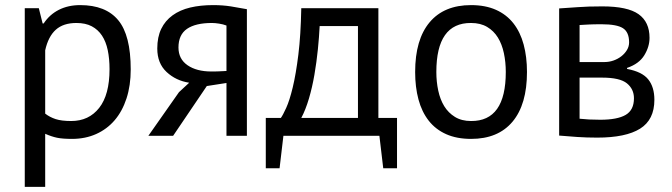

<svg xmlns="http://www.w3.org/2000/svg" viewBox="-20 -532 2632 752"><path d="M77 0ZM77 -500H132L147 -440H151Q174 -475 210.5 -493.5Q247 -512 294 -512Q394 -512 443 -453Q492 -394 492 -260Q492 -197 475.5 -146.5Q459 -96 429 -61Q399 -26 356.5 -7Q314 12 262 12Q225 12 203.5 7.5Q182 3 157 -8V200H77ZM279 -442Q228 -442 198.5 -415.5Q169 -389 157 -335V-87Q175 -73 198 -65.5Q221 -58 259 -58Q328 -58 368.5 -109.5Q409 -161 409 -261Q409 -302 402 -335.5Q395 -369 379.5 -392.5Q364 -416 339.5 -429Q315 -442 279 -442Z M867 -207 790 -195 658 0H561L681 -171L721 -208Q669 -216 632.5 -250Q596 -284 596 -342Q596 -387 611.5 -419Q627 -451 656 -472Q685 -493 725 -502.5Q765 -512 815 -512Q852 -512 884 -507Q916 -502 947 -496V0H867ZM867 -432Q854 -437 838 -439.5Q822 -442 810 -442Q746 -442 712.5 -419Q679 -396 679 -346Q679 -301 714.5 -276.5Q750 -252 808 -252Q809 -252 811 -252Q813 -252 819 -252Q825 -252 836 -252.5Q847 -253 867 -254Z M1535 127H1481L1466 0H1090L1075 127H1021V-70H1080Q1088 -81 1101 -109.5Q1114 -138 1126.5 -189.5Q1139 -241 1148.5 -317.5Q1158 -394 1160 -500H1462V-70H1535ZM1382 -70V-430H1232Q1230 -388 1225 -338.5Q1220 -289 1211.5 -239.5Q1203 -190 1190 -146Q1177 -102 1160 -70Z M1606 0ZM1606 -250Q1606 -377 1662.5 -444.5Q1719 -512 1825 -512Q1881 -512 1922.5 -493.5Q1964 -475 1991 -440.5Q2018 -406 2031 -357.5Q2044 -309 2044 -250Q2044 -123 1987.5 -55.5Q1931 12 1825 12Q1769 12 1727.5 -6.5Q1686 -25 1659 -59.5Q1632 -94 1619 -142.5Q1606 -191 1606 -250ZM1689 -250Q1689 -212 1696.5 -177Q1704 -142 1720 -116Q1736 -90 1762 -74Q1788 -58 1825 -58Q1961 -57 1961 -250Q1961 -289 1953.5 -324Q1946 -359 1930 -385Q1914 -411 1888 -426.5Q1862 -442 1825 -442Q1689 -443 1689 -250Z M2170 -499Q2205 -501 2243.5 -504Q2282 -507 2339 -507Q2438 -507 2481 -476.5Q2524 -446 2524 -384Q2524 -349 2503.5 -315.5Q2483 -282 2436 -266V-262Q2495 -251 2519 -221Q2543 -191 2543 -141Q2543 -63 2487 -28Q2431 7 2319 7Q2277 7 2241 4.5Q2205 2 2170 -1ZM2250 -67Q2269 -65 2287.5 -64Q2306 -63 2331 -63Q2398 -63 2430.5 -82Q2463 -101 2463 -147Q2463 -183 2435.5 -205.5Q2408 -228 2338 -228H2250ZM2348 -289Q2366 -289 2383 -295Q2400 -301 2413.5 -311.5Q2427 -322 2435.5 -336Q2444 -350 2444 -366Q2444 -406 2420 -421.5Q2396 -437 2336 -437Q2304 -437 2285.5 -436Q2267 -435 2250 -434V-289Z"/></svg>

Font: PT Sans
Style: Regular
Weight: 400
Version: Version 2.003W OFL; ttfautohint (v1.6)